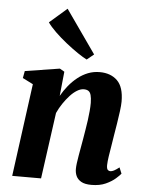

<svg xmlns="http://www.w3.org/2000/svg" viewBox="-58 -905 727 961"><g transform="rotate(5 305.0 -424.0)"><path d="M241 -419.5Q256.5 -447 276.5 -471.5Q296.5 -496 320.5 -515Q344.5 -534 372 -544.8Q399.5 -555.5 430.5 -555.5Q486 -555.5 519 -523.2Q552 -491 552 -418Q552 -399.5 548 -369.2Q544 -339 538.8 -306.2Q533.5 -273.5 529 -246.5Q525.5 -221 520.5 -193Q515.5 -165 511.8 -139.2Q508 -113.5 507.5 -95Q507.5 -77 513 -71.5Q518.5 -66 525.5 -66Q534 -66 544.2 -71.2Q554.5 -76.5 570.5 -89L583 -58.5Q576.5 -50 558 -33.5Q539.5 -17 509.5 -3.2Q479.5 10.5 437.5 10.5Q404.5 10.5 386.2 0Q368 -10.5 360.5 -27.2Q353 -44 353.5 -64Q353.5 -75 355.8 -92.5Q358 -110 361.8 -131.2Q365.5 -152.5 369.5 -174.8Q373.5 -197 377 -217.5Q380.5 -239 384.5 -262.8Q388.5 -286.5 391.8 -310.5Q395 -334.5 397 -356.8Q399 -379 399 -398Q398.5 -423 394.5 -437.2Q390.5 -451.5 381.8 -457.2Q373 -463 358.5 -463Q342.5 -463 324.8 -452.2Q307 -441.5 290 -423Q273 -404.5 257.2 -381.2Q241.5 -358 230 -332.5L184 0H39L102 -466L49.5 -492.5L56 -528L230 -555.5L253.5 -542ZM359.5 -612.5Q342 -621 313.5 -640.2Q285 -659.5 253.5 -684.5Q222 -709.5 195.5 -735.2Q169 -761 155 -781.5L242.5 -857.5L394.5 -641Z"/></g></svg>

Font: Merriweather 48pt ExtraBold
Style: Italic
Weight: 800
Italic angle: -7.8°
Version: Version 2.101